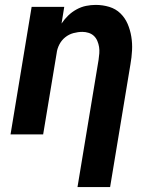

<svg xmlns="http://www.w3.org/2000/svg" viewBox="-20 -548 640 783"><path d="M296 215 382 -304Q384 -317 385 -330.5Q386 -344 384 -356.5Q382 -369 377 -381Q372 -393 363 -401.5Q354 -410 341.5 -414Q329 -418 316 -418Q298 -418 279.5 -413Q261 -408 246 -396Q231 -384 222 -366.5Q213 -349 211 -331L156 0H23L109 -520H242L231 -452Q243 -470 258 -484.5Q273 -499 292 -509.5Q311 -520 331 -524Q351 -528 370 -528Q399 -528 425.5 -520Q452 -512 471 -493.5Q490 -475 500.5 -450.5Q511 -426 515.5 -398.5Q520 -371 518.5 -342.5Q517 -314 512 -286L429 215Z"/></svg>

Font: Iosevka Aile Extrabold
Style: Italic
Weight: 800
Italic angle: -9°
Designer: Belleve Invis
Foundry: Belleve Invis
Version: Version 31.1.0; ttfautohint (v1.8.4)